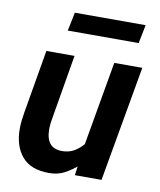

<svg xmlns="http://www.w3.org/2000/svg" viewBox="-79 -743 678 816"><g transform="rotate(10 260.0 -335.0)"><path d="M187.5 10Q109 10 71 -34.5Q33 -79 33 -154.5Q33 -171 35 -188.5Q37 -206 40 -224.5L87 -499H208.5L163.5 -233.5Q160 -215 158.2 -201Q156.5 -187 156.5 -173.5Q156.5 -91.5 226 -91.5Q255.5 -91.5 278 -104.5Q300.5 -117.5 320.5 -141.5L310 -44Q282.5 -20.5 253.8 -5.2Q225 10 187.5 10ZM298 0 314 -121.5 380 -499H501L413 0ZM161.5 -600 178 -680H483.5L467.5 -600Z"/></g></svg>

Font: Cabin
Style: Bold Italic
Weight: 700
Width: 4
Italic angle: -10°
Designer: Pablo Impallari
Foundry: Pablo Impallari. http://www.impallari.com Igino Marini. http://www.ikern.com
Version: Version 3.001